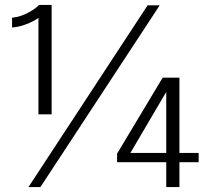

<svg xmlns="http://www.w3.org/2000/svg" viewBox="-20 -759 870 779"><path d="M189.5 -739V-295H136V-686.5Q133 -683.5 117.5 -674.8Q102 -666 78.5 -657.8Q55 -649.5 29 -647.5V-687Q67 -691.5 98.2 -709.5Q129.5 -727.5 138 -739ZM95.5 0 579 -737.5H628L144 0ZM654.5 0V-101H455V-135.5L640 -444H708V-138.5H786V-101H708V0ZM654.5 -138.5V-386L509 -138.5Z"/></svg>

Font: Epilogue Light
Style: Regular
Weight: 300
Designer: Tyler Finck
Foundry: Etcetera Type Co
Version: Version 2.111; ttfautohint (v1.8.3)